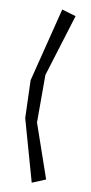

<svg xmlns="http://www.w3.org/2000/svg" viewBox="-94 -800 436 915"><g transform="rotate(10 124.0 -343.0)"><path d="M195 49 130 76 46 -222 40 -404 130 -762 198 -742 105 -441V-211Z"/></g></svg>

Font: Bahiana
Style: Regular
Weight: 400
Designer: Pablo Cosgaya & Dani Raskovsky
Foundry: Pablo Cosgaya & Dani Raskovsky
Version: Version 1.005